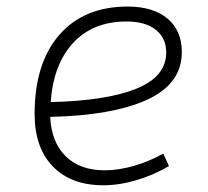

<svg xmlns="http://www.w3.org/2000/svg" viewBox="-20 -547 626 577"><path d="M294.9 -35.2Q335.4 -35.2 381.6 -48.3Q427.7 -61.5 470.7 -85.4L487.8 -47.9Q441.9 -21 390.1 -5.6Q338.4 9.8 290.5 9.8Q193.4 9.8 138.7 -46.9Q84 -103.5 84 -204.6Q84 -356.4 158 -441.9Q231.9 -527.3 363.8 -527.3Q440.4 -527.3 483.4 -491.2Q526.4 -455.1 526.4 -390.6Q526.4 -294.9 422.1 -247.3Q317.9 -199.7 130.9 -195.8Q134.3 -120.1 177.2 -77.6Q220.2 -35.2 294.9 -35.2ZM132.3 -240.2Q300.3 -244.1 389.9 -280.5Q479.5 -316.9 479.5 -389.2Q479.5 -432.6 448.2 -457.5Q417 -482.4 359.9 -482.4Q259.8 -482.4 200.2 -418.5Q140.6 -354.5 132.3 -240.2Z"/></svg>

Font: Cascadia Code NF ExtraLight
Style: Italic
Weight: 200
Italic angle: -10°
Monospace: yes
Designer: Aaron Bell
Foundry: Saja Typeworks
Version: Version 2404.023; ttfautohint (v1.8.4)